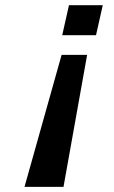

<svg xmlns="http://www.w3.org/2000/svg" viewBox="-20 -520 439 738"><path d="M349.1 -384.8H219.2L245.1 -500H375ZM224.1 198.2H74.2L216.8 -309.1H314.9Z"/></svg>

Font: Perun
Style: Bold Italic
Weight: 700
Italic angle: -12°
Foundry: Copyright (c) Stefan Peev, Context Ltd, 2016
Version: Version 001.000